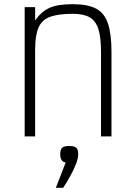

<svg xmlns="http://www.w3.org/2000/svg" viewBox="-20 -652 640 918"><path d="M98 0V-618H148V-554Q176 -595 214.5 -613.5Q253 -632 328 -632Q399 -632 439 -611Q479 -590 496 -540Q513 -490 513 -403V0H463V-403Q463 -473 450.5 -512.5Q438 -552 409 -569Q380 -586 328 -586Q260 -586 220.5 -572Q181 -558 164.5 -521Q148 -484 148 -414V0ZM247 246 294 125Q268 121 268 86Q268 63 277 54.5Q286 46 311 46Q336 46 345 54.5Q354 63 354 86Q354 105 343 133Q332 161 315.5 190.5Q299 220 282 246Z"/></svg>

Font: Victor Mono Thin
Style: Regular
Weight: 100
Monospace: yes
Designer: Rune Bjørnerås
Version: Version 1.561;gftools[0.9.30]